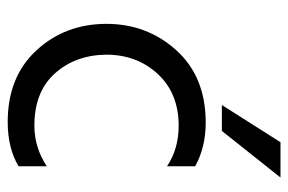

<svg xmlns="http://www.w3.org/2000/svg" viewBox="-148 -608 766 511"><g transform="rotate(90 235.5 -352.0)"><path d="M422 -18Q374 11 304 11Q184 11 113.5 -65.5Q43 -142 43 -252Q43 -360 113.5 -438Q184 -516 306 -516Q371 -516 422 -488V-413Q376 -444 314 -444Q228 -444 176.5 -388.5Q125 -333 125 -251Q126 -169 175 -114.5Q224 -60 314 -60Q372 -60 422 -93ZM328 -559H259L358 -715H452Z"/></g></svg>

Font: Hind Madurai
Style: Regular
Weight: 400
Designer: Jyotish Sonowal
Foundry: Indian Type Foundry
Version: Version 1.001;PS 1.0;hotconv 1.0.86;makeotf.lib2.5.63406; tt